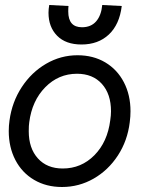

<svg xmlns="http://www.w3.org/2000/svg" viewBox="-20 -738 613 768"><path d="M15 -214Q15 -235 18 -256Q28 -330 67 -389.5Q106 -449 164.5 -483Q223 -517 290 -517Q353 -517 401 -488.5Q449 -460 475.5 -409Q502 -358 502 -293Q502 -272 499 -249Q490 -175 451.5 -116Q413 -57 354.5 -23.5Q296 10 228 10Q165 10 116.5 -18.5Q68 -47 41.5 -98Q15 -149 15 -214ZM421 -257Q424 -277 424 -293Q424 -362 387.5 -402.5Q351 -443 288 -443Q214 -443 161 -389Q108 -335 97 -249Q95 -237 95 -213Q95 -145 131.5 -104.5Q168 -64 231 -64Q305 -64 357.5 -117Q410 -170 421 -257ZM174 -687Q174 -702 177 -718L254 -714Q253 -706 253 -692Q253 -629 308 -629Q344 -629 364.5 -652.5Q385 -676 389 -718L467 -714Q458 -640 415.5 -600Q373 -560 306 -560Q243 -560 208.5 -595Q174 -630 174 -687Z"/></svg>

Font: Bellota
Style: Bold Italic
Weight: 700
Italic angle: -7.5°
Designer: Kemie Guaida
Foundry: Kemie Guaida
Version: Version 4.001